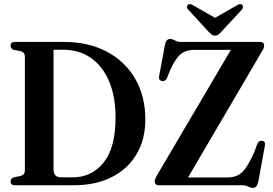

<svg xmlns="http://www.w3.org/2000/svg" viewBox="-20 -905 1334 938"><path d="M31.5 -18.5Q31.5 -32.5 47 -38.5L81 -45.5Q101.5 -51.5 101.5 -71V-628.5Q101.5 -648.5 81 -655L46.5 -661.5Q31.5 -667.5 31.5 -682Q31.5 -700 52.5 -700H294Q412 -700 501.2 -653Q590.5 -606 640.2 -520.8Q690 -435.5 690 -321Q690 -224.5 647.5 -152.2Q605 -80 526.5 -40Q448 0 340.5 0H52.5Q31.5 0 31.5 -18.5ZM335 -38.5Q428 -38.5 486.2 -111Q544.5 -183.5 544.5 -330.5Q544.5 -433 513.2 -507.2Q482 -581.5 424.5 -621.8Q367 -662 288.5 -662H241.5V-77.5Q241.5 -38.5 279 -38.5ZM1261 -656 898.5 -38H1087Q1118 -38 1139.8 -47.8Q1161.5 -57.5 1180.2 -84Q1199 -110.5 1222 -161L1237 -202Q1245 -220 1261.5 -217Q1279 -213.5 1273.5 -190.5L1241.5 -15Q1234.5 13 1215.5 13Q1204.5 13 1192.2 6.5Q1180 0 1161 0H755.5Q736 0 736 -20Q736 -30 746 -47L1108 -661.5H930Q888 -661.5 862.8 -640.5Q837.5 -619.5 811.5 -563L797 -526.5Q788 -505.5 770 -509.5Q753.5 -513 757.5 -533.5L786 -686.5Q791.5 -714.5 810.5 -714.5Q823 -714.5 835 -707.2Q847 -700 866.5 -700H1250.5Q1270.5 -700 1270.5 -682Q1270.5 -670.5 1261 -656ZM1063.5 -752Q1055 -742.5 1048 -736.8Q1041 -731 1030.5 -731Q1020 -731 1013 -736.8Q1006 -742.5 997 -752L899.5 -858Q893 -865 893.5 -871.5Q894 -878 898 -881.5Q907 -889.5 923.5 -879L1030.5 -818L1137.5 -879Q1154 -889.5 1163 -881.5Q1166.5 -878 1167 -871.5Q1167.5 -865 1161.5 -858Z"/></svg>

Font: Fraunces 144pt Soft SemiBold
Style: Regular
Weight: 600
Version: Version 1.000;[b76b70a41]